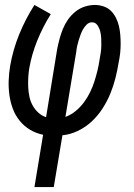

<svg xmlns="http://www.w3.org/2000/svg" viewBox="-20 -540 540 775"><path d="M119 215 154 4Q125 -2 101 -16.5Q77 -31 59.5 -52.5Q42 -74 32 -100.5Q22 -127 18 -156Q14 -185 15 -214.5Q16 -244 21 -274Q32 -338 57 -400Q82 -462 119 -520L185 -483Q153 -432 130.5 -376.5Q108 -321 98 -264Q95 -245 94 -225Q93 -205 94 -186Q95 -167 99 -148.5Q103 -130 112 -114Q121 -98 134.5 -85.5Q148 -73 166 -67L211 -343Q215 -363 220.5 -383.5Q226 -404 234 -423.5Q242 -443 254.5 -461Q267 -479 284.5 -493Q302 -507 322.5 -513.5Q343 -520 363 -520Q381 -520 398.5 -514Q416 -508 428 -496Q440 -484 448 -468Q456 -452 460 -435Q464 -418 465.5 -399.5Q467 -381 467 -362.5Q467 -344 465 -325.5Q463 -307 459 -288Q454 -257 446 -225Q438 -193 425.5 -162.5Q413 -132 394.5 -103Q376 -74 351 -50.5Q326 -27 295 -12Q264 3 232 6L197 215ZM244 -68Q266 -76 285 -91.5Q304 -107 318.5 -126.5Q333 -146 343.5 -167.5Q354 -189 361 -211Q368 -233 373.5 -255.5Q379 -278 382 -300Q385 -315 387 -329.5Q389 -344 389 -358Q389 -372 388.5 -386Q388 -400 384.5 -413.5Q381 -427 373 -438.5Q365 -450 351 -450Q339 -450 330 -441Q321 -432 315 -421.5Q309 -411 305 -399.5Q301 -388 297.5 -377Q294 -366 291.5 -354.5Q289 -343 288 -332Z"/></svg>

Font: Iosevka Term Oblique
Style: Regular
Weight: 400
Italic angle: -9°
Monospace: yes
Designer: Belleve Invis
Foundry: Belleve Invis
Version: Version 31.4.0